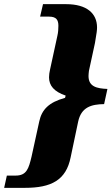

<svg xmlns="http://www.w3.org/2000/svg" viewBox="-75 -782 537 924"><path d="M-55 122H45C172 122 243 85 265 -25L301 -196C316 -267 365 -280 426 -281L442 -354C391 -356 351 -365 351 -416C351 -423 352 -432 353 -441L382 -575C391 -626 392 -639 392 -650C392 -718 342 -762 243 -762H132L118 -702H161C196 -702 206 -686 206 -658C206 -642 205 -626 201 -609L166 -448C163 -435 161 -422 161 -410C161 -370 185 -341 241 -322L238 -311C160 -290 126 -254 114 -198L77 -29C63 30 53 63 0 63H-42Z"/></svg>

Font: Noto Serif SemiCondensed Black
Style: Italic
Weight: 900
Width: 4
Italic angle: -12°
Designer: Monotype Design Team
Foundry: Monotype Imaging Inc.
Version: Version 2.014